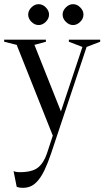

<svg xmlns="http://www.w3.org/2000/svg" viewBox="-30 -650 500 920"><path d="M0 0ZM215 85Q199 132 184 163.5Q169 195 152.5 214.5Q136 234 118.5 242Q101 250 80 250Q74 250 69 249.5Q64 249 59 248Q54 247 50 245L35 170Q39 172 44 173Q49 174 54 174.5Q59 175 65 175Q125 175 152.5 152.5Q180 130 195 85L223 0L50 -435L-10 -450V-460H190V-450L135 -435L262 -116L365 -425L300 -450V-460H450V-450L385 -425ZM205 -580Q205 -561 189.5 -545.5Q174 -530 155 -530Q136 -530 120.5 -545.5Q105 -561 105 -580Q105 -599 120.5 -614.5Q136 -630 155 -630Q174 -630 189.5 -614.5Q205 -599 205 -580ZM370 -580Q370 -561 354.5 -545.5Q339 -530 320 -530Q301 -530 285.5 -545.5Q270 -561 270 -580Q270 -599 285.5 -614.5Q301 -630 320 -630Q339 -630 354.5 -614.5Q370 -599 370 -580Z"/></svg>

Font: Oranienbaum
Style: Regular
Weight: 400
Designer: Oleg Pospelov and Jovanny Lemonad
Foundry: Oleg Pospelov and jovanny Lemonad
Version: Version 1.001; ttfautohint (v0.91) -l 8 -r 50 -G 200 -x 0 -w